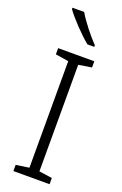

<svg xmlns="http://www.w3.org/2000/svg" viewBox="-178 -998 668 1048"><g transform="rotate(20 155.5 -474.0)"><path d="M117 -948H49V-940C78 -899 145 -828 194 -788H234V-797C196 -836 142 -904 117 -948ZM261 0V-36L185 -47V-666L261 -678V-714H51V-678L127 -666V-47L51 -36V0Z"/></g></svg>

Font: Noto Sans Gurmukhi Light
Style: Regular
Weight: 300
Designer: Jelle Bosma - Monotype Design Team
Foundry: Monotype Imaging Inc.
Version: Version 2.004